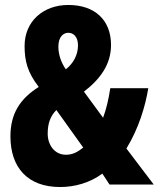

<svg xmlns="http://www.w3.org/2000/svg" viewBox="-20 -794 639 773"><path d="M255 -774C154 -774 79 -708 79 -609C79 -548 91 -502 136 -444C60 -396 22 -336 22 -245C22 -121 90 -41 222 -41C281 -41 342 -58 392 -95L421 -51H599L489 -196C539 -278 565 -366 577 -439H424C417 -392 407 -352 395 -320L318 -425C384 -476 427 -535 427 -613C427 -714 361 -774 255 -774ZM255 -662C275 -662 294 -647 294 -611C294 -574 276 -539 245 -515C224 -545 215 -578 215 -606C215 -647 236 -662 255 -662ZM207 -351 315 -200C289 -179 270 -171 245 -171C201 -171 172 -209 172 -256C172 -297 183 -327 207 -351Z"/></svg>

Font: Noto Sans Tamil UI ExtraCondensed ExtraBold
Style: Regular
Weight: 800
Width: 2
Designer: Jelle Bosma - Monotype Design Team
Foundry: Monotype Imaging Inc.
Version: Version 2.004